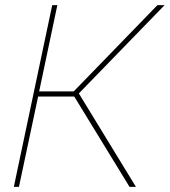

<svg xmlns="http://www.w3.org/2000/svg" viewBox="-20 -730 663 750"><path d="M34 0 184 -710H204L133 -373H268L595 -710H623L288 -365L511 0H486L270 -353H129L54 0Z"/></svg>

Font: Raleway Thin
Style: Italic
Weight: 100
Italic angle: -12°
Designer: Matt McInerney, Pablo Impallari, Rodrigo Fuenzalida
Foundry: Matt McInerney, Pablo Impallari, Rodrigo Fuenzalida
Version: Version 4.026